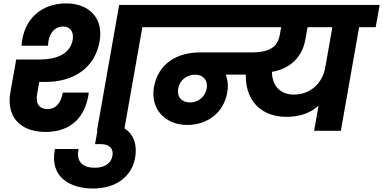

<svg xmlns="http://www.w3.org/2000/svg" viewBox="-20 -769 2253 1129"><path d="M248.2 6.9C399.3 6.9 484.1 -82.5 502.1 -224.5H349.4C338.5 -164.6 310 -127.9 260 -127.9C202.6 -127.9 189.7 -169.1 198.5 -217.3L224 -362.6L156.8 -287.3H249.8C401.2 -287.3 535.8 -359.9 565.4 -524.1C591.4 -667.5 498.5 -749 369.1 -749C222.3 -749 117.5 -656.2 106.3 -500H262.6C262.6 -559.5 293.6 -613.1 351.8 -613.1C393.1 -613.1 415.3 -580.8 407.5 -535.2C391.7 -445.8 301.9 -419.1 214.6 -419.1H75.3L41.2 -226.9C15.2 -84.1 97.8 6.9 248.2 6.9ZM709.5 0 817.1 -609.2H914.3L937.7 -740H680.7L550.1 0Z M527.4 339.5C662.8 339.5 760.8 267.1 776.2 148.2C791.8 31.1 723.1 -43 596.6 -43H560.7L538.8 78.6H574.8C627 78.6 647.8 108.5 641.4 146.2C634 191.3 595.2 217.4 538 217.4C470.8 217.4 425.4 185.8 442.2 107.2H302.8C269.7 278.5 398.6 339.5 527.4 339.5Z M1081.1 -34.3C1194.7 -34.3 1295 -101.2 1316.6 -226.6C1332 -316.6 1289.2 -374.1 1254.8 -396.2L1215 -330.5H1520.5L1542.9 -460.8H1156.2C1022.9 -460.8 910.8 -397.5 885.2 -256.8C863.1 -128.2 950.6 -34.3 1081.1 -34.3ZM1098.3 -166.6C1047.8 -166.6 1018.9 -200 1027.7 -248.1C1035.5 -296.1 1077.3 -330 1127.3 -330C1175.9 -330 1203.8 -295.7 1195.5 -248.6C1186.6 -201.4 1146.9 -166.6 1098.3 -166.6ZM1699.8 -609.2 1723.2 -740H903.9L880.9 -609.2ZM1664.8 -81.9C1823.2 -81.9 1906.5 -176 1928.9 -289.8L1893 -373.6C1876.6 -280.8 1806.6 -212.7 1707.6 -212.7C1609.2 -212.7 1566 -291.8 1582.7 -384C1585.2 -395.1 1587.7 -408.2 1592.8 -421.7L1482.8 -341.3H1517.7C1668.5 -341.3 1755.3 -423.6 1775.2 -535L1792.7 -634H1638L1625.1 -563.6C1613.3 -497.9 1572.4 -460.8 1457.5 -460.8H1447.7C1441.6 -440.6 1436.5 -419 1433 -399.8C1396.9 -209.4 1491 -81.9 1664.8 -81.9ZM1984.3 0 2095.9 -633.1H1938.6L1827 0ZM2189.1 -609.2 2212.5 -740H1422L1398.6 -609.2Z"/></svg>

Font: Poppins Devanagari Thin
Style: Italic
Weight: 100
Italic angle: -10°
Designer: Ninad Kale (Devanagari), Jonny Pinhorn (Latin)
Foundry: Indian Type Foundry
Version: 4.005